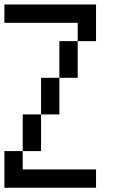

<svg xmlns="http://www.w3.org/2000/svg" viewBox="-20 -937 540 873"><path d="M0 -83.3V-250H83.3V-166.7H416.7V-83.3ZM0 -833.3V-916.7H416.7V-750H333.3V-833.3ZM83.3 -416.7H166.7V-250H83.3ZM166.7 -416.7V-583.3H250V-416.7ZM250 -583.3V-750H333.3V-583.3Z"/></svg>

Font: GalmuriMono11 Regular
Style: Regular
Weight: 400
Designer: Lee Minseo (quiple)
Version: Version 2.399;hotconv 1.1.1;makeotfexe 2.6.0 DEVELOPMENT